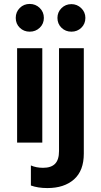

<svg xmlns="http://www.w3.org/2000/svg" viewBox="-20 -725 514 976"><path d="M60 -634Q60 -664 80.5 -684.5Q101 -705 131 -705Q161 -705 182 -684.5Q203 -664 203 -634Q203 -604 182 -584Q161 -564 131 -564Q101 -564 80.5 -584Q60 -604 60 -634ZM272 -634Q272 -663 292.5 -683.5Q313 -704 343 -704Q372 -704 393 -683.5Q414 -663 414 -634Q414 -604 393.5 -584Q373 -564 343 -564Q313 -564 292.5 -584Q272 -604 272 -634ZM67 -480H195V0H67ZM137 218V116Q164 128 199 128Q240 128 260 107.5Q280 87 280 43V-480H406V56Q406 143 356 187Q306 231 221 231Q173 231 137 218Z"/></svg>

Font: Prompt Medium
Style: Regular
Weight: 500
Designer: Katatrad Team
Foundry: CadsonDemak
Version: Version 1.000